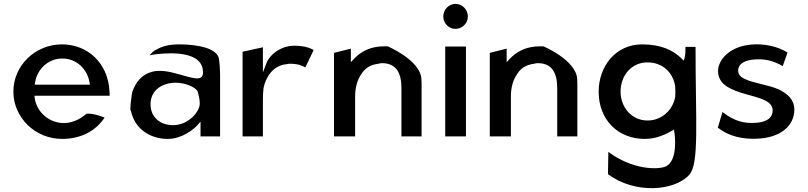

<svg xmlns="http://www.w3.org/2000/svg" viewBox="-20 -714 4169 991"><path d="M159 -209 158 -220H546C546 -229 546 -236 545 -245C537 -389 432 -485 300 -485C162 -485 49 -376 49 -241C49 -107 162 3 300 3C393 3 471 -34 520 -107C497 -116 457 -130 426 -127C388 -93 344 -77 302 -79C227 -83 168 -140 159 -209ZM442 -289 444 -277H159L161 -288C171 -354 226 -412 302 -412C374 -412 430 -359 442 -289Z M788 -458H787C775 -453 764 -443 752 -428C758 -430 768 -432 777 -433C805 -436 1015 -466 1027 -352C1028 -345 1028 -338 1027 -331C1025 -310 1003 -308 987 -310C946 -315 876 -343 827 -347C801 -349 783 -349 763 -343C709 -328 680 -288 663 -240C661 -235 647 -139 656 -141C674 -55 747 3 847 3C919 3 980 -47 998 -67L1015 -86V-10H1116V-320C1116 -352 1114 -382 1110 -411C1101 -464 1003 -485 905 -485C849 -485 814 -474 788 -458ZM874 -68C806 -68 757 -109 757 -176C757 -250 819 -287 887 -287C937 -287 986 -265 999 -244L1000 -243V-242C1006 -223 1011 -201 1011 -179C1011 -137 952 -68 874 -68Z M1599 -456C1584 -464 1556 -478 1499 -478C1428 -478 1371 -430 1356 -390L1337 -340V-470L1232 -447V-10H1337V-201C1337 -220 1338 -240 1340 -258V-259C1351 -314 1388 -377 1461 -383C1464 -384 1471 -385 1477 -385C1518 -385 1541 -375 1556 -366Z M2156 -10V-270C2156 -283 2156 -294 2155 -307C2150 -403 1980 -476 1980 -475C1967 -475 1953 -475 1941 -474C1881 -469 1839 -444 1808 -411L1791 -393V-463L1704 -441V-10H1813V-216C1813 -265 1825 -303 1846 -333C1864 -362 1892 -380 1933 -385C1939 -387 1945 -388 1952 -388C2023 -388 2052 -340 2052 -260V-10Z M2268 -629C2268 -593 2297 -565 2331 -565C2366 -565 2395 -594 2395 -629C2395 -665 2365 -694 2331 -694C2297 -694 2268 -665 2268 -629ZM2385 -10V-474H2278V-10Z M2960 -10V-270C2960 -283 2960 -294 2959 -307C2954 -403 2784 -476 2784 -475C2771 -475 2757 -475 2745 -474C2685 -469 2643 -444 2612 -411L2595 -393V-463L2508 -441V-10H2617V-216C2617 -265 2629 -303 2650 -333C2668 -362 2696 -380 2737 -385C2743 -387 2749 -388 2756 -388C2827 -388 2856 -340 2856 -260V-10Z M3465 -214C3453 -147 3397 -92 3322 -92C3238 -92 3183 -163 3183 -241C3183 -323 3238 -392 3322 -392C3399 -392 3454 -341 3465 -268V-267C3465 -258 3466 -248 3466 -237C3466 -229 3465 -222 3465 -216ZM3537 189C3590 132 3570 -83 3570 -472H3518C3518 -458 3518 -431 3514 -417L3509 -401L3497 -413C3456 -453 3394 -485 3294 -485C3158 -485 3070 -372 3070 -241C3070 -95 3170 3 3308 3C3360 3 3404 -14 3446 -38L3459 -45L3461 -30C3461 -30 3484 117 3414 146C3371 163 3242 161 3120 70L3118 185C3258 289 3461 272 3537 189Z M3685 -55C3742 -10 3814 5 3884 2C4014 -2 4080 -69 4080 -148C4080 -199 4046 -230 4000 -252C3946 -277 3872 -283 3823 -307C3806 -315 3790 -327 3790 -350C3790 -388 3831 -404 3873 -407C3924 -411 3967 -403 4020 -373L4045 -443C3988 -478 3918 -489 3858 -484C3750 -475 3689 -410 3686 -350C3686 -285 3735 -259 3800 -237C3844 -222 3898 -213 3934 -193C3951 -184 3968 -169 3968 -144C3968 -100 3927 -82 3879 -80C3822 -76 3770 -88 3709 -136Z"/></svg>

Font: Bluebird
Style: Li
Weight: 300
Designer: Jasper
Foundry: Cannot Into Space Fonts
Version: Version 0.98